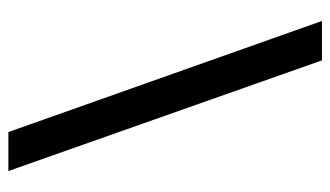

<svg xmlns="http://www.w3.org/2000/svg" viewBox="-185 -543 788 458"><g transform="rotate(90 209.0 -314.0)"><path d="M388 60 124 -688H30L295 60Z"/></g></svg>

Font: Red Rose Medium
Style: Regular
Weight: 500
Designer: Jaikishan Patel
Version: Version 2.000